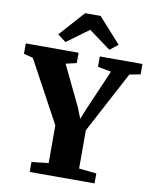

<svg xmlns="http://www.w3.org/2000/svg" viewBox="-125 -1056 905 1133"><g transform="rotate(10 327.5 -490.0)"><path d="M233.5 -71V-297L33.5 -666.5L-22 -681V-743H294.5V-681L230 -666L346.5 -424L371.5 -360.5L397 -424L502 -666L421.5 -681V-743H677V-681L611.5 -668L416 -300V-70.5L521 -59.5V0H132.5V-59.5ZM207 -791.5 157.5 -829 292 -979.5H384.5L519 -830L470 -791.5L338.5 -888Z"/></g></svg>

Font: Merriweather 36pt Black
Style: Regular
Weight: 900
Version: Version 2.100